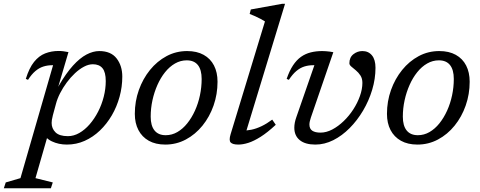

<svg xmlns="http://www.w3.org/2000/svg" viewBox="-103 -746 2512 1004"><path d="M173.5 -143.5Q169.5 -128.5 168.2 -119Q167 -109.5 167 -103Q167 -74 187.2 -54Q207.5 -34 252 -34Q282.5 -34 311.5 -50.5Q340.5 -67 365.8 -96Q391 -125 410 -162Q429 -199 439.5 -240.2Q450 -281.5 450 -322Q450 -368.5 433 -389.2Q416 -410 382.5 -410Q360 -410 336 -397.2Q312 -384.5 289 -363Q266 -341.5 246 -314.5Q226 -287.5 211.2 -258.5Q196.5 -229.5 189.5 -202.5ZM121.5 -56H152L82.5 185.5L173 208L163 238.5H-83L-73 208L4 185.5L174.5 -405Q174 -405 172.8 -405Q171.5 -405 170.5 -405Q145.5 -405 123.5 -398Q101.5 -391 81.8 -374.2Q62 -357.5 43.5 -328.5L32 -333.5Q49.5 -390.5 75 -422.2Q100.5 -454 133.2 -466.8Q166 -479.5 204 -479.5Q217 -479.5 229.5 -477.8Q242 -476 255 -473.5L201.5 -292L205.5 -299.5Q242.5 -363 278.5 -402.8Q314.5 -442.5 349.2 -460.8Q384 -479 416 -479Q477 -479 506.8 -440.5Q536.5 -402 536.5 -345.5Q536.5 -291.5 522.2 -239.8Q508 -188 481.8 -143Q455.5 -98 419.5 -63.5Q383.5 -29 339.8 -9.5Q296 10 247 10Q203.5 10 168.2 -6.8Q133 -23.5 121.5 -56Z M875.5 -479Q926.5 -479 962 -459.2Q997.5 -439.5 1016 -403.5Q1034.5 -367.5 1034.5 -318.5Q1034.5 -253.5 1013.8 -194.2Q993 -135 955.8 -89Q918.5 -43 868.8 -16.5Q819 10 761.5 10Q710.5 10 675 -10Q639.5 -30 620.8 -66Q602 -102 602 -150.5Q602 -216 623 -275Q644 -334 681.2 -380Q718.5 -426 768 -452.5Q817.5 -479 875.5 -479ZM763.5 -39Q796 -39 824.5 -55.5Q853 -72 876.2 -101Q899.5 -130 916.5 -167.5Q933.5 -205 942.5 -247.5Q951.5 -290 951.5 -333Q951.5 -381 931.8 -405.8Q912 -430.5 873.5 -430.5Q841 -430.5 812.2 -414Q783.5 -397.5 760.2 -368.5Q737 -339.5 720.2 -301.8Q703.5 -264 694.2 -221.8Q685 -179.5 685 -136Q685 -88.5 705 -63.8Q725 -39 763.5 -39Z M1282.5 -634Q1273.5 -640 1260.2 -647Q1247 -654 1232 -660.8Q1217 -667.5 1202.5 -673L1208.5 -696.5L1371.5 -726H1387.5L1179 -41.5L1167 -64Q1187 -62.5 1212 -67.8Q1237 -73 1264.8 -86.2Q1292.5 -99.5 1320.5 -120.5L1339 -93.5Q1295.5 -53 1259.8 -30.5Q1224 -8 1195.5 1Q1167 10 1143.5 10Q1113.5 10 1103.2 -1Q1093 -12 1103 -44.5Z M1860.5 -391.5Q1860.5 -334 1843.2 -276.5Q1826 -219 1795.5 -167.5Q1765 -116 1725.2 -76Q1685.5 -36 1639.8 -13Q1594 10 1546 10Q1493 10 1464.5 -13.2Q1436 -36.5 1436 -78Q1436 -103.5 1446.5 -133L1541 -405Q1539.5 -405 1538 -405Q1536.5 -405 1535 -405Q1509.5 -405 1487.8 -398Q1466 -391 1446.2 -374.2Q1426.5 -357.5 1407.5 -328.5L1396 -333.5Q1410.5 -376 1429.2 -404.2Q1448 -432.5 1471 -448.8Q1494 -465 1521.8 -472Q1549.5 -479 1582 -479Q1591.5 -479 1601.2 -478.2Q1611 -477.5 1620.8 -476.2Q1630.5 -475 1640 -473L1522.5 -131Q1519 -120.5 1517 -111.5Q1515 -102.5 1515 -95Q1515 -72.5 1530 -62.5Q1545 -52.5 1573 -52.5Q1603.5 -52.5 1634.8 -69Q1666 -85.5 1694.2 -112.8Q1722.5 -140 1744.5 -174Q1766.5 -208 1779.2 -244Q1792 -280 1792 -312.5Q1792 -335.5 1781.8 -351.2Q1771.5 -367 1758 -378Q1744.5 -389 1734.2 -397.8Q1724 -406.5 1724 -415Q1724 -446 1745 -462.5Q1766 -479 1792 -479Q1823.5 -479 1842 -456.5Q1860.5 -434 1860.5 -391.5Z M2194 -479Q2245 -479 2280.5 -459.2Q2316 -439.5 2334.5 -403.5Q2353 -367.5 2353 -318.5Q2353 -253.5 2332.2 -194.2Q2311.5 -135 2274.2 -89Q2237 -43 2187.2 -16.5Q2137.5 10 2080 10Q2029 10 1993.5 -10Q1958 -30 1939.2 -66Q1920.5 -102 1920.5 -150.5Q1920.5 -216 1941.5 -275Q1962.5 -334 1999.8 -380Q2037 -426 2086.5 -452.5Q2136 -479 2194 -479ZM2082 -39Q2114.5 -39 2143 -55.5Q2171.5 -72 2194.8 -101Q2218 -130 2235 -167.5Q2252 -205 2261 -247.5Q2270 -290 2270 -333Q2270 -381 2250.2 -405.8Q2230.5 -430.5 2192 -430.5Q2159.5 -430.5 2130.8 -414Q2102 -397.5 2078.8 -368.5Q2055.5 -339.5 2038.8 -301.8Q2022 -264 2012.8 -221.8Q2003.5 -179.5 2003.5 -136Q2003.5 -88.5 2023.5 -63.8Q2043.5 -39 2082 -39Z"/></svg>

Font: Newsreader 12pt
Style: Italic
Weight: 400
Italic angle: -17°
Version: Version 1.003